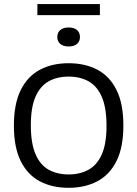

<svg xmlns="http://www.w3.org/2000/svg" viewBox="-20 -912 672 940"><path d="M316 7.5Q235 7.5 174.8 -24.5Q114.5 -56.5 81.2 -123.8Q48 -191 48 -297Q48 -403.5 81.5 -471Q115 -538.5 175.2 -570.5Q235.5 -602.5 316 -602.5Q396.5 -602.5 457 -570.5Q517.5 -538.5 550.8 -471Q584 -403.5 584 -297Q584 -191 550.5 -123.8Q517 -56.5 456.5 -24.5Q396 7.5 316 7.5ZM316 -58Q372 -58 413.8 -81.2Q455.5 -104.5 478.5 -156.5Q501.5 -208.5 501.5 -295.5Q501.5 -384.5 478.5 -437.5Q455.5 -490.5 413.8 -513.8Q372 -537 316 -537Q260 -537 218.5 -514Q177 -491 154 -438.8Q131 -386.5 131 -299.5Q131 -210.5 153.8 -157.5Q176.5 -104.5 218 -81.2Q259.5 -58 316 -58ZM316 -684.5Q289.5 -684.5 275 -697Q260.5 -709.5 260.5 -730.5Q260.5 -752.5 275 -765Q289.5 -777.5 316 -777.5Q342.5 -777.5 357 -765Q371.5 -752.5 371.5 -730.5Q371.5 -709.5 357 -697Q342.5 -684.5 316 -684.5ZM163 -838V-892H469V-838Z"/></svg>

Font: Encode Sans SC Condensed Thin
Style: Regular
Weight: 400
Version: Version 3.002